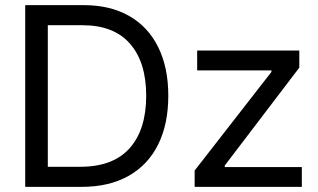

<svg xmlns="http://www.w3.org/2000/svg" viewBox="-20 -727 1238 747"><path d="M78.1 0V-707H306.6Q408.7 -707 482.7 -664.8Q556.6 -622.6 595.7 -543.2Q634.8 -463.9 634.8 -354.5Q634.8 -244.1 595.2 -164.6Q555.7 -85 480 -42.5Q404.3 0 297.9 0ZM292 -78.1Q419.9 -78.1 484.4 -150.4Q548.8 -222.7 548.8 -354.5Q548.8 -484.9 485.8 -556.9Q422.9 -628.9 300.8 -628.9H166V-78.1ZM737.3 -63.5 1036.1 -447.3V-453.1H747.1V-530.3H1144.5V-463.9L854.5 -83V-77.1H1154.3V0H737.3Z"/></svg>

Font: Pretendard
Style: Regular
Weight: 400
Designer: Base glyphs from Inter by Rasmus Andersson; Hangeul glyphs from Noto Sans CJK(Source Han Sans) by Jang Soo-young and Kan
Foundry: Kil Hyung-jin
Version: Version 1.309